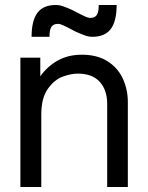

<svg xmlns="http://www.w3.org/2000/svg" viewBox="-20 -752 596 772"><path d="M62 -520H142V-445Q170 -485 212 -508.5Q254 -532 309 -532Q372 -532 413.5 -505Q455 -478 474.5 -434.5Q494 -391 494 -342V0H411V-334Q411 -390 381 -423Q351 -456 293 -456Q266 -456 232.5 -444Q199 -432 172.5 -395Q146 -358 146 -291V0H62ZM205 -732Q219 -732 234.5 -726.5Q250 -721 270 -712Q274 -710 278 -708L297 -698Q309 -692 321.5 -686Q334 -680 343 -680Q361 -680 369 -691.5Q377 -703 377 -732H449Q449 -667 425.5 -635.5Q402 -604 351 -604Q337 -604 321.5 -609.5Q306 -615 286 -624Q282 -626 278 -628L259 -638Q247 -644 234.5 -650Q222 -656 213 -656Q195 -656 187 -644.5Q179 -633 179 -604H107Q107 -669 130.5 -700.5Q154 -732 205 -732Z"/></svg>

Font: Aspekta Variable
Style: Regular
Weight: 400
Designer: Ivo Dolenc
Version: Version 2.100